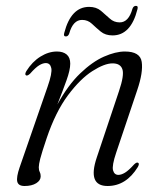

<svg xmlns="http://www.w3.org/2000/svg" viewBox="-20 -627 552 656"><path d="M69 -369.5Q63.5 -372.5 70 -384Q90 -416 118 -433.5Q146 -451 174.5 -451Q195.5 -451 207.8 -440.8Q220 -430.5 220 -409.5Q220 -388 207.2 -352.5Q194.5 -317 176 -270Q212.5 -336.5 254 -376.2Q295.5 -416 335.2 -433.5Q375 -451 406.5 -451Q459 -451 464.2 -415.5Q469.5 -380 449 -319.5L377 -105.5Q362 -61 366.2 -45.2Q370.5 -29.5 384.5 -29.5Q394.5 -29.5 407 -37Q419.5 -44.5 438 -65Q446.5 -73.5 451.5 -71Q457.5 -68.5 451 -56.5Q411 8.5 347.5 8.5Q278 8.5 310.5 -88.5L386.5 -315.5Q405 -370 398.2 -390.2Q391.5 -410.5 364.5 -410.5Q337 -410.5 295.8 -384.2Q254.5 -358 212.2 -301.5Q170 -245 139.5 -155Q122.5 -104.5 117.5 -84.8Q112.5 -65 112.5 -55.5Q112.5 -45.5 115.8 -39.5Q119 -33.5 119 -24.5Q119 -10.5 103.8 -1Q88.5 8.5 64 8.5Q42.5 8.5 39 -6.5Q35.5 -21.5 47 -55L142.5 -330.5Q159 -377.5 155.2 -394.5Q151.5 -411.5 136.5 -411.5Q126.5 -411.5 114 -404Q101.5 -396.5 83 -375.5Q74 -367 69 -369.5ZM364.5 -506Q340 -506 324 -519.2Q308 -532.5 294 -545.8Q280 -559 260.5 -559Q229.5 -559 216.5 -512.5Q213 -502.5 205 -502.5Q196 -502.5 199.5 -514.5Q222.5 -603.5 284.5 -603.5Q309 -603.5 324.8 -590.2Q340.5 -577 354.8 -563.8Q369 -550.5 389 -550.5Q419.5 -550.5 432.5 -597Q436 -607 444.5 -607Q453 -607 449.5 -595Q427 -506 364.5 -506Z"/></svg>

Font: Fraunces 72pt Light
Style: Italic
Weight: 300
Italic angle: -16°
Version: Version 1.000;[b76b70a41]